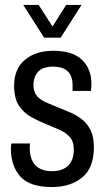

<svg xmlns="http://www.w3.org/2000/svg" viewBox="-20 -743 429 775"><path d="M74 -723H136L192 -636L247 -723H309L225 -591H158ZM190 12Q100 12 62 -30.5Q24 -73 24 -143Q24 -148 24.5 -153.5Q25 -159 26 -164H101Q101 -158 100.5 -153.5Q100 -149 100 -144Q101 -98 124 -75Q147 -52 190 -52Q232 -52 255 -74.5Q278 -97 278 -140Q278 -171 262.5 -189Q247 -207 222.5 -218Q198 -229 171 -240Q138 -253 107 -270Q76 -287 56.5 -316.5Q37 -346 37 -397Q37 -465 80.5 -501.5Q124 -538 196 -538Q273 -538 311 -501.5Q349 -465 349 -405Q349 -398 348.5 -390Q348 -382 347 -376H273V-399Q273 -474 194 -474Q152 -474 133.5 -453Q115 -432 115 -400Q115 -373 128 -357Q141 -341 163 -331Q185 -321 210 -311Q236 -301 262 -290Q288 -279 310 -262Q332 -245 345.5 -218Q359 -191 359 -149Q359 -65 311.5 -26.5Q264 12 190 12Z"/></svg>

Font: Archivo Condensed
Style: Regular
Weight: 400
Width: 3
Designer: Hector Gatti
Foundry: Omnibus-Type
Version: Version 2.001; ttfautohint (v1.8.3)